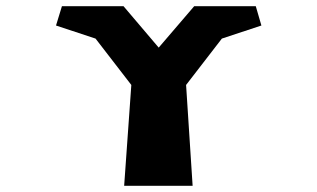

<svg xmlns="http://www.w3.org/2000/svg" viewBox="-20 -597 1019 617"><path d="M802 -577H773H604L490 -444L377 -577H208H179L160 -515L287 -473L402 -324L379 0H599L578 -324L693 -473L820 -515Z"/></svg>

Font: Hussar Milosc
Style: Bold
Weight: 700
Foundry: Cannot Into Space Fonts
Version: Version 1.02